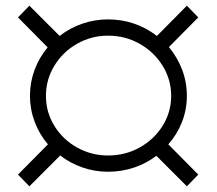

<svg xmlns="http://www.w3.org/2000/svg" viewBox="-20 -654 759 673"><path d="M570 -148 675 -42 635 -1 528 -108Q493 -81 449.5 -66.5Q406 -52 359 -52Q312 -52 269 -67Q226 -82 191 -109L83 -1L43 -42L148 -148Q118 -183 101.5 -227Q85 -271 85 -318Q85 -365 101 -408.5Q117 -452 147 -488L43 -593L83 -634L189 -528Q225 -556 268.5 -571Q312 -586 359 -586Q454 -586 530 -528L635 -634L675 -593L572 -489Q602 -453 618.5 -409.5Q635 -366 635 -318Q635 -270 618 -226.5Q601 -183 570 -148ZM359 -109Q419 -109 469.5 -137Q520 -165 550 -213Q580 -261 580 -318Q580 -375 550 -423.5Q520 -472 469.5 -500.5Q419 -529 359 -529Q300 -529 250 -500.5Q200 -472 170.5 -423.5Q141 -375 141 -318Q141 -261 170.5 -213Q200 -165 250 -137Q300 -109 359 -109Z"/></svg>

Font: TypoPRO Montserrat
Style: Regular
Weight: 300
Designer: Julieta Ulanovsky
Foundry: Julieta Ulanovsky
Version: Version 6.001